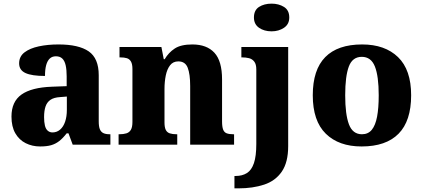

<svg xmlns="http://www.w3.org/2000/svg" viewBox="-20 -794 2321 1054"><path d="M200 10Q157 10 121 -8Q85 -26 64 -62.5Q43 -99 43 -154Q43 -236 98 -275Q153 -314 265 -318L346 -321V-375Q346 -411 340.5 -435.5Q335 -460 322 -472.5Q309 -485 287 -485Q266 -485 253 -472.5Q240 -460 233.5 -436.5Q227 -413 227 -377Q155 -377 120 -393Q85 -409 85 -446Q85 -484 114.5 -506.5Q144 -529 193 -539.5Q242 -550 301 -550Q412 -550 467 -512Q522 -474 522 -381V-128Q522 -100 528 -85Q534 -70 547 -63.5Q560 -57 582 -57H586V0H379L356 -62H346Q325 -35 305 -19.5Q285 -4 261 3Q237 10 200 10ZM268 -67Q292 -67 310 -82.5Q328 -98 337.5 -126Q347 -154 347 -191V-264L310 -261Q276 -259 257 -246Q238 -233 230 -209.5Q222 -186 222 -151Q222 -124 226.5 -105Q231 -86 242 -76.5Q253 -67 268 -67Z M631 0V-57H635Q658 -57 674 -62Q690 -67 698.5 -81.5Q707 -96 707 -125V-415Q707 -442 699 -456Q691 -470 676.5 -474.5Q662 -479 640 -479H636V-536H866L879 -469H884Q905 -505 939 -527.5Q973 -550 1036 -550Q1115 -550 1157 -504.5Q1199 -459 1199 -358V-128Q1199 -98 1205 -82.5Q1211 -67 1225 -62Q1239 -57 1261 -57H1265V0H1024V-322Q1024 -387 1010.5 -422Q997 -457 959 -457Q930 -457 913.5 -435.5Q897 -414 890 -379.5Q883 -345 883 -305V-122Q883 -95 890 -81Q897 -67 912 -62Q927 -57 949 -57H953V0Z M1267 240V172H1274Q1310 172 1335.5 156Q1361 140 1374 101.5Q1387 63 1387 -4V-413Q1387 -441 1376 -455.5Q1365 -470 1347.5 -474.5Q1330 -479 1309 -479H1305V-536H1562V8Q1562 97 1527 148Q1492 199 1430 219.5Q1368 240 1289 240ZM1471 -622Q1430 -622 1402 -641.5Q1374 -661 1374 -698Q1374 -738 1402 -756Q1430 -774 1471 -774Q1510 -774 1539 -756Q1568 -738 1568 -698Q1568 -661 1539 -641.5Q1510 -622 1471 -622Z M1965 10Q1840 10 1768.5 -60Q1697 -130 1697 -271Q1697 -411 1765.5 -480.5Q1834 -550 1968 -550Q2093 -550 2165 -480.5Q2237 -411 2237 -271Q2237 -130 2168 -60Q2099 10 1965 10ZM1967 -57Q2001 -57 2021 -81.5Q2041 -106 2050 -153.5Q2059 -201 2059 -271Q2059 -376 2038 -429Q2017 -482 1966 -482Q1915 -482 1895 -429Q1875 -376 1875 -271Q1875 -166 1895.5 -111.5Q1916 -57 1967 -57Z"/></svg>

Font: Noto Serif Khmer ExtraBold
Style: Regular
Weight: 800
Version: Version 2.003